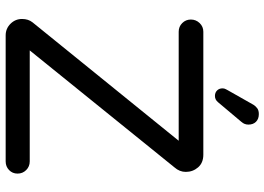

<svg xmlns="http://www.w3.org/2000/svg" viewBox="-148 -786 934 678"><g transform="rotate(90 319.0 -447.0)"><path d="M105 0Q81 0 64 -17Q47 -34 47 -58Q47 -80 59 -95L477 -611H92Q74 -611 61.5 -623.5Q49 -636 49 -654Q49 -672 61.5 -685Q74 -698 92 -698H526Q555 -698 571 -679.5Q587 -661 587 -636Q587 -614 571 -596L158 -85H550Q568 -85 580.5 -72.5Q593 -60 593 -42Q593 -24 580.5 -12Q568 0 550 0ZM319 -739Q307 -739 299.5 -746.5Q292 -754 292 -766Q292 -772 295 -777.5Q298 -783 299 -785L350 -875Q355 -883 362.5 -888.5Q370 -894 383 -894Q400 -894 410 -884Q420 -874 420 -857Q420 -843 410 -832L341 -750Q332 -739 319 -739Z"/></g></svg>

Font: Varela Round
Style: Regular
Weight: 400
Designer: Joe Prince, Avraham Cornfeld
Foundry: Joe Prince, Avraham Cornfeld
Version: Version 3.010; ttfautohint (v1.8.4.7-5d5b)